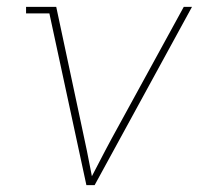

<svg xmlns="http://www.w3.org/2000/svg" viewBox="-20 -540 640 560"><path d="M232 0 124 -501H56V-520H144L218 -173Q226 -137 233.5 -100Q241 -63 248 -26Q267 -63 286.5 -100Q306 -137 326 -173L516 -520H540L256 0Z"/></svg>

Font: Iosevka HT Thin Extended
Style: Italic
Weight: 100
Width: 7
Italic angle: -9°
Monospace: yes
Designer: Belleve Invis
Foundry: Belleve Invis
Version: Version 32.3.0; ttfautohint (v1.8.4)